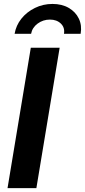

<svg xmlns="http://www.w3.org/2000/svg" viewBox="-20 -975 440 995"><path d="M289.1 -727.5 168.5 0H19L139.6 -727.5ZM252 -954.6Q301.3 -954.6 336.7 -933.8Q372.1 -913.1 388.7 -878.2Q405.3 -843.3 397.9 -799.8H311.5Q316.9 -832 295.4 -852.8Q273.9 -873.5 238.8 -873.5Q203.1 -873.5 175 -852.8Q147 -832 141.1 -799.8H55.7Q63 -843.3 90.8 -878.2Q118.7 -913.1 160.9 -933.8Q203.1 -954.6 252 -954.6Z"/></svg>

Font: Inter 17pt
Style: Bold Italic
Weight: 700
Italic angle: -9.3988°
Version: Version 4.001;git-66647c0bb